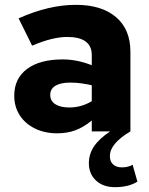

<svg xmlns="http://www.w3.org/2000/svg" viewBox="-20 -544 619 795"><path d="M456 231Q407 231 377.5 203.5Q348 176 348 132Q348 94 369 62.5Q390 31 436 0H360V-45Q326 -17 292 -4.5Q258 8 217 8Q165 8 124.5 -12Q84 -32 61.5 -67Q39 -102 39 -148Q39 -219 92 -258.5Q145 -298 240 -298Q268 -298 297 -292.5Q326 -287 360 -274V-316Q360 -391 258 -391Q229 -391 193.5 -382.5Q158 -374 113 -355L57 -468Q182 -524 294 -524Q401 -524 460.5 -473Q520 -422 520 -330V0Q477 26 456 51Q435 76 435 103Q435 125 448.5 137Q462 149 484 149Q498 149 510 146Q522 143 529 138L549 208Q513 231 456 231ZM267 -99Q317 -99 360 -125V-191Q338 -196 316 -199Q294 -202 271 -202Q231 -202 209.5 -189Q188 -176 188 -151Q188 -126 209 -112.5Q230 -99 267 -99Z"/></svg>

Font: Red Hat Text VF
Style: Regular
Weight: 400
Designer: Pentagram, MCKL
Foundry: Pentagram, MCKL
Version: Version 1.023